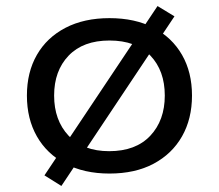

<svg xmlns="http://www.w3.org/2000/svg" viewBox="-20 -565 724 635"><path d="M342 9Q258 9 196.5 -23.5Q135 -56 102 -114Q69 -172 69 -249Q69 -326 102 -383.5Q135 -441 196.5 -473Q258 -505 342 -505Q427 -505 488 -473Q549 -441 582 -383.5Q615 -326 615 -249Q615 -172 582 -114Q549 -56 488 -23.5Q427 9 342 9ZM341 -65Q429 -65 477 -116Q525 -167 525 -249Q525 -331 477.5 -381Q430 -431 342 -431Q255 -431 207 -381Q159 -331 159 -249Q159 -167 207 -116Q255 -65 341 -65ZM183 50 127 15 501 -545 557 -511Z"/></svg>

Font: Nunito Sans 7pt SemiExpanded
Style: Regular
Weight: 400
Width: 6
Designer: Vernon Adams
Foundry: Vernon Adams
Version: Version 3.101;gftools[0.9.27]